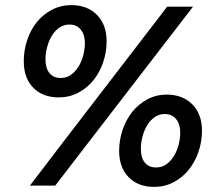

<svg xmlns="http://www.w3.org/2000/svg" viewBox="-20 -726 847 751"><path d="M210 -345Q147 -345 110 -383Q73 -421 73 -486Q73 -530 86.5 -570Q100 -610 124.5 -640Q149 -670 183.5 -688Q218 -706 259 -706Q322 -706 359.5 -667.5Q397 -629 397 -565Q397 -521 383 -481Q369 -441 344.5 -411Q320 -381 285.5 -363Q251 -345 210 -345ZM218 -421Q241 -421 258.5 -434Q276 -447 288 -467Q300 -487 306 -511Q312 -535 312 -558Q312 -590 296 -610Q280 -630 251 -630Q230 -630 213 -618.5Q196 -607 184 -588Q172 -569 165.5 -546Q159 -523 158 -501V-493Q158 -459 173.5 -440Q189 -421 218 -421ZM196 0H97Q231 -176 365 -350Q499 -524 634 -700H735Q599 -524 465.5 -350Q332 -176 196 0ZM583 5Q520 5 483 -33Q446 -71 446 -136Q446 -178 459.5 -218Q473 -258 497.5 -288.5Q522 -319 556.5 -337.5Q591 -356 632 -356Q694 -356 732 -318Q770 -280 770 -215Q770 -171 756 -131Q742 -91 717.5 -61Q693 -31 658.5 -13Q624 5 583 5ZM591 -71Q614 -71 631.5 -84Q649 -97 661 -117Q673 -137 679 -161Q685 -185 685 -208Q685 -240 669 -260Q653 -280 624 -280Q603 -280 586 -268.5Q569 -257 557 -238Q545 -219 538.5 -196Q532 -173 531 -151V-143Q531 -109 546.5 -90Q562 -71 591 -71Z"/></svg>

Font: Rosa Sans
Style: Bold Italic
Weight: 700
Italic angle: -12°
Designer: Pentagram / MCKL
Foundry: Pentagram / MCKL
Version: Version 1.005;September 16, 2019;FontCreator 11.5.0.2425 64-